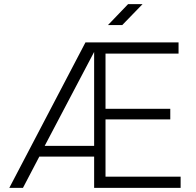

<svg xmlns="http://www.w3.org/2000/svg" viewBox="-20 -908 949 928"><path d="M853 -54V0H435V-151H170L91 0H25L393 -703H843V-649H490V-382H803V-331H490V-54ZM435 -203V-657L196 -203ZM669 -888 571 -787H502L599 -888Z"/></svg>

Font: Metropolitano Light
Style: Regular
Weight: 300
Designer: Fonts by Alex Slobzheninov & Chris M. Simpson / Changes by Cristiano Sobral
Foundry: Fonts by Alex Slobzheninov & Chris M. Simpson / Changes by Cristiano Sobral
Version: Version 1.00;August 30, 2020;FontCreator 13.0.0.2681 64-bit